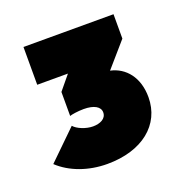

<svg xmlns="http://www.w3.org/2000/svg" viewBox="-79 -783 487 511"><g transform="rotate(-20 164.5 -527.5)"><path d="M143 -343C242 -343 306 -395 306 -473C306 -529 276 -565 234 -574L294 -643V-712H39V-605H126L93 -565V-497C98 -499 116 -502 133 -502C162 -502 179 -492 179 -476C179 -458 161 -450 141 -450C121 -450 97 -460 88 -471L7 -392C40 -361 89 -343 143 -343Z"/></g></svg>

Font: MV Cash Black
Style: Regular
Weight: 900
Designer: Rodrigo Fuenzalida
Foundry: fragTYPE
Version: Version 1.100;Glyphs 3.1.2 (3151)